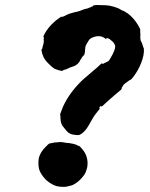

<svg xmlns="http://www.w3.org/2000/svg" viewBox="-20 -668 587 750"><path d="M205 -112Q215 -115 239 -110Q245 -109 251 -109Q259 -108 267 -106Q272 -104 272 -104.5Q272 -105 275 -103.5Q278 -102 279.5 -102Q281 -102 282 -100Q287 -97 288 -99Q288 -99 291 -96.5Q294 -94 298 -89.5Q302 -85 305 -81Q323 -57 322 -27Q322 -16 318 -5Q316 3 311 12Q304 23 293 34Q283 44 271 51Q261 57 245 60Q238 62 228 62Q213 62 201 59Q194 57 186 53Q174 47 161 36Q140 15 133 -6Q130 -18 130 -30Q130 -43 132 -52Q138 -75 160 -96Q168 -105 174 -108Q176 -109 176 -108.5Q176 -108 178 -108Q180 -108 182.5 -109.5Q185 -111 185 -110Q185 -109 187 -109.5Q189 -110 190.5 -111Q192 -112 192.5 -111.5Q193 -111 195.5 -111.5Q198 -112 200.5 -112Q203 -112 205 -112ZM352 -648Q359 -649 374 -648Q396 -648 407 -646Q440 -639 454 -629Q459 -626 461 -626Q463 -626 467 -623Q491 -610 510 -584Q519 -571 524 -561.5Q529 -552 528 -551Q527 -550 528 -539Q529 -531 528 -525Q528 -514 530 -508Q533 -504 534 -500.5Q535 -497 535 -497L536 -496Q536 -492 538 -490Q538 -490 538.5 -487Q539 -484 540 -482.5Q541 -481 541 -482L542 -477Q544 -454 531 -421Q520 -393 501 -368Q493 -357 489 -356Q486 -355 483 -352.5Q480 -350 477 -348Q469 -343 465 -339Q459 -333 459 -330Q459 -330 458 -329Q455 -326 455 -323Q455 -322 456 -322Q458 -321 426 -295Q423 -292 420.5 -290Q418 -288 413.5 -284Q409 -280 405 -276.5Q401 -273 396 -268.5Q391 -264 387.5 -260.5Q384 -257 382 -255.5Q380 -254 378 -252L376 -251V-252Q376 -254 375 -254Q373 -254 370.5 -251.5Q368 -249 368 -246Q368 -245 369 -245Q371 -245 369 -242Q367 -240 366.5 -239Q366 -238 364 -236Q350 -219 344 -209Q324 -172 314 -160Q301 -145 290 -141Q283 -139 266 -142Q247 -145 235 -163Q233 -165 230 -169Q223 -177 221 -182Q220 -185 219.5 -186Q219 -187 218.5 -190Q218 -193 217.5 -193Q217 -193 217 -197Q217 -201 216.5 -202.5Q216 -204 216 -211Q216 -218 215 -219Q214 -220 216 -225Q220 -237 226 -251Q252 -308 304 -357Q316 -368 339 -387Q362 -406 372 -416L378 -421L379 -420Q382 -417 387 -421Q388 -423 389 -422L395 -425Q395 -426 396 -425.5Q397 -425 398.5 -426.5Q400 -428 400.5 -427.5Q401 -427 404.5 -430.5Q408 -434 409.5 -437.5Q411 -441 415 -447Q421 -457 424 -465Q426 -470 427 -472Q428 -474 428.5 -477Q429 -480 429.5 -482Q430 -484 430 -487Q430 -490 428 -494Q426 -498 424.5 -500Q423 -502 421.5 -504Q420 -506 417.5 -507.5Q415 -509 411.5 -512.5Q408 -516 405 -517Q399 -520 396 -519Q395 -518 395 -516L396 -514L393 -516Q385 -523 374 -526Q356 -529 338 -520Q330 -516 326 -509Q324 -506 320 -499Q316 -492 315 -490Q313 -485 312 -470Q312 -464 311 -461Q309 -451 307 -451Q305 -452 302 -446Q301 -445 300 -443.5Q299 -442 296.5 -437.5Q294 -433 292 -431L291 -429L293 -430L292 -429Q289 -425 284.5 -420Q280 -415 280 -416Q279 -416 276 -413Q269 -409 259 -406Q253 -405 247 -401Q239 -397 232 -395.5Q225 -394 225 -392Q225 -391 222.5 -391Q220 -391 216 -392Q212 -393 209 -394Q201 -396 194 -399Q181 -407 169 -420Q155 -434 150 -445Q144 -458 142 -472Q142 -475 143 -476Q145 -476 146 -482Q146 -486 146 -486Q148 -486 148 -492Q148 -493 148.5 -493Q149 -493 150 -497L151 -506V-507Q151 -508 151 -511Q151 -514 150.5 -514Q150 -514 151 -517Q153 -523 150 -523Q149 -523 149 -523Q149 -526 156 -539Q167 -558 184 -575Q198 -589 212 -598Q220 -604 220 -603Q220 -602 222 -602Q226 -602 241 -610Q251 -615 254.5 -615.5Q258 -616 263.5 -618Q269 -620 270.5 -620Q272 -620 274.5 -621Q277 -622 280 -622Q290 -624 304 -630Q310 -633 322 -635Q328 -637 329 -638Q329 -639 331 -639Q335 -639 336 -641Q336 -642 338 -642Q342 -642 343 -644Q344 -645 343 -646Z"/></svg>

Font: TT2020 Style B
Style: Italic
Weight: 400
Italic angle: -15°
Version: Version 0.2.000